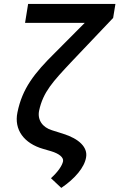

<svg xmlns="http://www.w3.org/2000/svg" viewBox="-20 -747 595 956"><path d="M554.7 -727.3H120L104.8 -633.2H402L254.3 -484.7C150.2 -382.1 90.9 -306.1 66.8 -187.1C49 -100.9 99.8 -33 194.6 -5.7L234.7 6C274.9 18.1 297.2 36.9 294 55.8C289.8 77.4 268.8 108.7 233.7 140.3L285.2 188.6C354.4 141.7 400.9 85.6 408.7 36.2C417.3 -13.1 374.3 -56.1 293.3 -81.3L239 -98.4C191.4 -112.9 165.5 -149.9 174.7 -196C195 -289.8 243.6 -340.6 334.5 -437.9L543.3 -657.7Z"/></svg>

Font: Magic Ui Pro Medium
Style: Italic
Weight: 500
Italic angle: -9.39999°
Designer: Stefan Endress, Andreas Faust
Version: Version 1.000;FEAKit 1.0